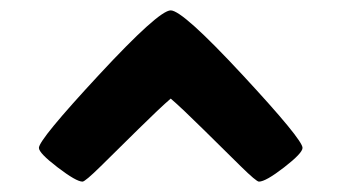

<svg xmlns="http://www.w3.org/2000/svg" viewBox="-20 -515 658 370"><path d="M139 -165Q127 -165 91 -192.5Q55 -220 55 -230Q55 -246 170.5 -370.5Q286 -495 309 -495Q332 -495 447.5 -370.5Q563 -246 563 -230Q563 -220 527.5 -192.5Q492 -165 479 -165Q474 -165 444 -194.5Q414 -224 372 -265.5Q330 -307 309 -325Q288 -307 246 -265.5Q204 -224 174 -194.5Q144 -165 139 -165Z"/></svg>

Font: Germania One
Style: Regular
Weight: 400
Designer: John Vargas Beltran
Foundry: John Vargas Beltran
Version: Version 1.001